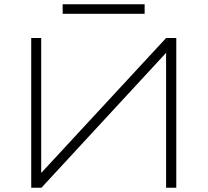

<svg xmlns="http://www.w3.org/2000/svg" viewBox="-20 -884 977 904"><path d="M127 0V-705H174V-60H165L762 -705H810V0H762V-645H771L175 0ZM275 -819V-864H661V-819Z"/></svg>

Font: Nunito Sans 10pt Expanded ExtraLight
Style: Regular
Weight: 250
Width: 7
Designer: Vernon Adams
Foundry: Vernon Adams
Version: Version 3.101;gftools[0.9.27]